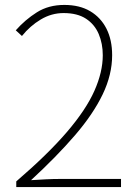

<svg xmlns="http://www.w3.org/2000/svg" viewBox="-20 -759 561 779"><path d="M46 0V-23Q175 -134 252 -224Q329 -314 363 -390.5Q397 -467 397 -535Q397 -582 380.5 -621Q364 -660 329 -683Q294 -706 238 -706Q189 -706 145.5 -680Q102 -654 69 -613L44 -636Q82 -679 129.5 -709Q177 -739 241 -739Q303 -739 346 -713.5Q389 -688 412 -642.5Q435 -597 435 -535Q435 -456 396.5 -376Q358 -296 284.5 -210.5Q211 -125 106 -28Q136 -30 166 -31.5Q196 -33 225 -33H471V0Z"/></svg>

Font: Noto Sans HK Thin Thin
Style: Regular
Weight: 250
Version: Version 2.004-H2;hotconv 1.0.118;makeotfexe 2.5.65603